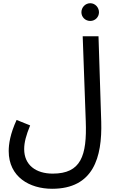

<svg xmlns="http://www.w3.org/2000/svg" viewBox="-20 -940 710 1191"><path d="M540 -810C570 -810 594 -834 594 -864C594 -894 570 -920 540 -920C509 -920 485 -894 485 -864C485 -834 509 -810 540 -810ZM34 -3C34 158 164 231 303 231C560 231 614 36 608 -184L591 -715H493L512 -188C520 27 482 137 307 137C203 137 130 84 130 -15C130 -57 142 -101 167 -162L83 -196C43 -109 34 -46 34 -3Z"/></svg>

Font: Noto Sans Arabic SemCond Med
Style: Regular
Weight: 500
Width: 4
Designer: Monotype Design Team, Nadine Chahine, Nizar Qandah and Khaled Hosny
Foundry: Monotype Imaging Inc.
Version: Version 2.012